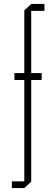

<svg xmlns="http://www.w3.org/2000/svg" viewBox="-20 -749 286 972"><path d="M103 -344V-696L138 -729V-379L104 -344ZM40 203V169H103V203ZM103 203V-344H138V171ZM53 -344V-379H103V-344ZM104 -344 138 -379H191V-344ZM138 -694V-729H205V-694Z"/></svg>

Font: Foldit ExtraLight
Style: Regular
Weight: 250
Version: Version 1.003